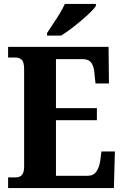

<svg xmlns="http://www.w3.org/2000/svg" viewBox="-20 -951 625 971"><path d="M21 0V-54H61Q81 -54 91.5 -67Q102 -80 102 -109V-600Q102 -639 89 -649.5Q76 -660 60 -660H21V-714H529L531 -529H463L458 -576Q456 -613 442.5 -632.5Q429 -652 398 -652H263V-404H470V-343H263V-62H423Q453 -62 467.5 -83.5Q482 -105 487 -138L493 -185H561L556 0ZM218 -784Q231 -805 248.5 -830.5Q266 -856 282 -882.5Q298 -909 308 -931H465V-921Q457 -908 437 -888.5Q417 -869 391 -847Q365 -825 338.5 -805Q312 -785 289 -771H218Z"/></svg>

Font: Noto Serif Bengali Condensed ExtraBold
Style: Regular
Weight: 800
Width: 3
Designer: Juan Bruce, Universal Thirst, Indian Type Foundry and the Monotype Design Team.
Foundry: Monotype Imaging Inc.
Version: Version 2.003; ttfautohint (v1.8.4.7-5d5b)